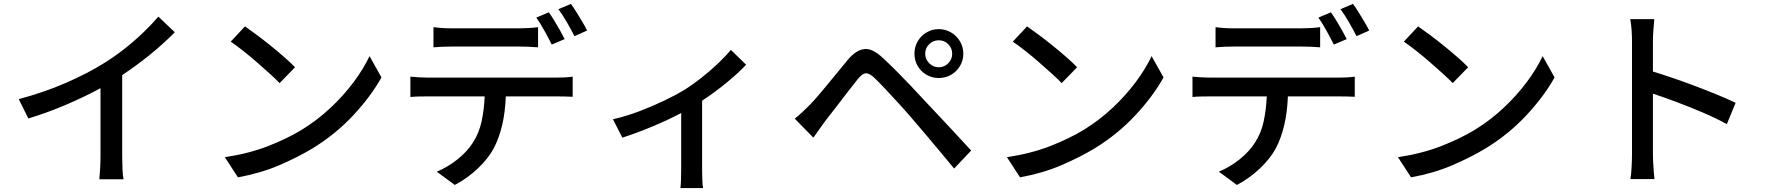

<svg xmlns="http://www.w3.org/2000/svg" viewBox="-20 -880 9040 982"><path d="M76 -373Q207 -408 318 -456.5Q429 -505 512 -557Q564 -589 615 -629Q666 -669 711 -712Q756 -755 790 -795L874 -715Q817 -657 748 -601Q679 -545 605 -496V-81Q605 -50 606.5 -15Q608 20 612 37H488Q490 20 492 -15Q494 -50 494 -81V-429Q415 -386 319.5 -345Q224 -304 125 -274Z M1233 -745Q1259 -727 1294 -701Q1329 -675 1366 -645Q1403 -615 1435.5 -586.5Q1468 -558 1489 -536L1410 -455Q1391 -475 1360 -503Q1329 -531 1293.5 -562Q1258 -593 1223 -620.5Q1188 -648 1160 -667ZM1130 -76Q1255 -95 1353 -133.5Q1451 -172 1523 -216Q1604 -266 1671 -329Q1738 -392 1789 -460.5Q1840 -529 1870 -593L1931 -484Q1877 -387 1787 -290.5Q1697 -194 1580 -122Q1504 -76 1408.5 -35Q1313 6 1197 27Z M2197 -741Q2242 -735 2294 -735Q2312 -735 2346.5 -735Q2381 -735 2423 -735Q2465 -735 2506.5 -735Q2548 -735 2581.5 -735Q2615 -735 2632 -735Q2655 -735 2682 -736.5Q2709 -738 2732 -741V-638Q2708 -640 2682 -641Q2656 -642 2632 -642Q2615 -642 2581.5 -642Q2548 -642 2506.5 -642Q2465 -642 2423 -642Q2381 -642 2347 -642Q2313 -642 2295 -642Q2270 -642 2243.5 -641Q2217 -640 2197 -638ZM2787 -817Q2800 -799 2815 -774.5Q2830 -750 2844 -725Q2858 -700 2868 -680L2802 -652Q2787 -682 2765 -722Q2743 -762 2723 -790ZM2900 -860Q2914 -841 2929.5 -816Q2945 -791 2959.5 -766.5Q2974 -742 2983 -724L2918 -695Q2902 -727 2879.5 -766Q2857 -805 2836 -833ZM2079 -488Q2100 -486 2123.5 -484.5Q2147 -483 2170 -483Q2183 -483 2221.5 -483Q2260 -483 2315.5 -483Q2371 -483 2435 -483Q2499 -483 2562.5 -483Q2626 -483 2681.5 -483Q2737 -483 2775 -483Q2813 -483 2825 -483Q2841 -483 2865.5 -484Q2890 -485 2909 -488V-385Q2891 -386 2868 -386.5Q2845 -387 2825 -387H2567Q2561 -227 2505 -121Q2478 -70 2424.5 -19Q2371 32 2306 66L2214 -2Q2270 -25 2320 -65Q2370 -105 2399 -151Q2431 -201 2443.5 -260.5Q2456 -320 2459 -387H2170Q2148 -387 2124 -386.5Q2100 -386 2079 -384Z M3115 -270Q3181 -285 3248.5 -310.5Q3316 -336 3375.5 -364.5Q3435 -393 3475 -417Q3523 -447 3568.5 -483Q3614 -519 3653 -556Q3692 -593 3718 -625L3796 -549Q3759 -509 3698.5 -459Q3638 -409 3571 -365V-14Q3571 10 3572 39.5Q3573 69 3576 82H3460Q3462 69 3463 39.5Q3464 10 3464 -14V-302Q3400 -268 3319 -234Q3238 -200 3163 -176Z M4712 -605Q4712 -577 4732.5 -556.5Q4753 -536 4781 -536Q4810 -536 4830 -556.5Q4850 -577 4850 -605Q4850 -634 4830 -654Q4810 -674 4781 -674Q4753 -674 4732.5 -654Q4712 -634 4712 -605ZM4657 -605Q4657 -640 4673.5 -668.5Q4690 -697 4718.5 -714Q4747 -731 4781 -731Q4816 -731 4844.5 -714Q4873 -697 4890 -668.5Q4907 -640 4907 -605Q4907 -571 4890 -542.5Q4873 -514 4844.5 -497.5Q4816 -481 4781 -481Q4747 -481 4718.5 -497.5Q4690 -514 4673.5 -542.5Q4657 -571 4657 -605ZM4045 -273Q4066 -290 4083 -306Q4100 -322 4121 -343Q4145 -367 4178 -406.5Q4211 -446 4247.5 -490.5Q4284 -535 4316 -574Q4358 -624 4400.5 -629Q4443 -634 4497 -582Q4529 -553 4565 -516.5Q4601 -480 4636.5 -443Q4672 -406 4701 -374Q4735 -338 4777.5 -292.5Q4820 -247 4864.5 -199.5Q4909 -152 4947 -110L4860 -18Q4825 -60 4786.5 -106.5Q4748 -153 4710.5 -197Q4673 -241 4642 -277Q4613 -311 4576.5 -351Q4540 -391 4506.5 -426.5Q4473 -462 4453 -481Q4426 -507 4407.5 -505Q4389 -503 4366 -474Q4344 -447 4313.5 -407Q4283 -367 4252.5 -327.5Q4222 -288 4200 -260Q4184 -238 4168 -215.5Q4152 -193 4140 -176Z M5233 -745Q5259 -727 5294 -701Q5329 -675 5366 -645Q5403 -615 5435.5 -586.5Q5468 -558 5489 -536L5410 -455Q5391 -475 5360 -503Q5329 -531 5293.5 -562Q5258 -593 5223 -620.5Q5188 -648 5160 -667ZM5130 -76Q5255 -95 5353 -133.5Q5451 -172 5523 -216Q5604 -266 5671 -329Q5738 -392 5789 -460.5Q5840 -529 5870 -593L5931 -484Q5877 -387 5787 -290.5Q5697 -194 5580 -122Q5504 -76 5408.5 -35Q5313 6 5197 27Z M6197 -741Q6242 -735 6294 -735Q6312 -735 6346.5 -735Q6381 -735 6423 -735Q6465 -735 6506.5 -735Q6548 -735 6581.5 -735Q6615 -735 6632 -735Q6655 -735 6682 -736.5Q6709 -738 6732 -741V-638Q6708 -640 6682 -641Q6656 -642 6632 -642Q6615 -642 6581.5 -642Q6548 -642 6506.5 -642Q6465 -642 6423 -642Q6381 -642 6347 -642Q6313 -642 6295 -642Q6270 -642 6243.5 -641Q6217 -640 6197 -638ZM6787 -817Q6800 -799 6815 -774.5Q6830 -750 6844 -725Q6858 -700 6868 -680L6802 -652Q6787 -682 6765 -722Q6743 -762 6723 -790ZM6900 -860Q6914 -841 6929.5 -816Q6945 -791 6959.5 -766.5Q6974 -742 6983 -724L6918 -695Q6902 -727 6879.5 -766Q6857 -805 6836 -833ZM6079 -488Q6100 -486 6123.5 -484.5Q6147 -483 6170 -483Q6183 -483 6221.5 -483Q6260 -483 6315.5 -483Q6371 -483 6435 -483Q6499 -483 6562.5 -483Q6626 -483 6681.5 -483Q6737 -483 6775 -483Q6813 -483 6825 -483Q6841 -483 6865.5 -484Q6890 -485 6909 -488V-385Q6891 -386 6868 -386.5Q6845 -387 6825 -387H6567Q6561 -227 6505 -121Q6478 -70 6424.5 -19Q6371 32 6306 66L6214 -2Q6270 -25 6320 -65Q6370 -105 6399 -151Q6431 -201 6443.5 -260.5Q6456 -320 6459 -387H6170Q6148 -387 6124 -386.5Q6100 -386 6079 -384Z M7233 -745Q7259 -727 7294 -701Q7329 -675 7366 -645Q7403 -615 7435.5 -586.5Q7468 -558 7489 -536L7410 -455Q7391 -475 7360 -503Q7329 -531 7293.5 -562Q7258 -593 7223 -620.5Q7188 -648 7160 -667ZM7130 -76Q7255 -95 7353 -133.5Q7451 -172 7523 -216Q7604 -266 7671 -329Q7738 -392 7789 -460.5Q7840 -529 7870 -593L7931 -484Q7877 -387 7787 -290.5Q7697 -194 7580 -122Q7504 -76 7408.5 -35Q7313 6 7197 27Z M8327 -92Q8327 -108 8327 -150.5Q8327 -193 8327 -251.5Q8327 -310 8327 -373.5Q8327 -437 8327 -497Q8327 -557 8327 -603Q8327 -649 8327 -670Q8327 -694 8325 -725.5Q8323 -757 8318 -782H8441Q8439 -757 8436.5 -726.5Q8434 -696 8434 -670V-514Q8484 -499 8542 -479Q8600 -459 8658 -437Q8716 -415 8768 -393.5Q8820 -372 8857 -354L8812 -245Q8760 -274 8692.5 -303Q8625 -332 8557 -357.5Q8489 -383 8434 -401V-92Q8434 -77 8435 -53.5Q8436 -30 8438 -6Q8440 18 8442 36H8319Q8323 10 8325 -26.5Q8327 -63 8327 -92Z"/></svg>

Font: Source Han Sans Medium
Style: Regular
Weight: 500
Designer: Ryoko NISHIZUKA Ë•øÂ°öÊ∂ºÂ≠ê (kana, bopomofo & ideographs); Paul D. Hunt (Latin, Greek & Cyrillic); Sandoll Communicatio
Foundry: Adobe
Version: Version 2.004;hotconv 1.0.118;makeotfexe 2.5.65603